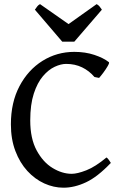

<svg xmlns="http://www.w3.org/2000/svg" viewBox="-20 -876 583 911"><path d="M505.9 -103Q443.4 -37.1 388.4 -11.2Q333.5 14.6 281.2 14.6Q234.9 14.6 190.2 -5.6Q145.5 -25.9 109.9 -64.7Q74.2 -103.5 53 -159.4Q31.7 -215.3 31.7 -286.1Q31.7 -390.1 72.5 -467.3Q113.3 -544.4 181.6 -587.2Q250 -629.9 332.5 -629.9Q384.8 -629.9 428 -615.5Q471.2 -601.1 496.6 -581.1Q500 -578.1 491.2 -562.7Q482.4 -547.4 470 -530.8Q457.5 -514.2 450.2 -506.3L428.2 -510.7Q403.3 -540 369.6 -556.4Q335.9 -572.8 293.9 -572.8Q269 -572.8 239.5 -559.1Q210 -545.4 183.6 -514.4Q157.2 -483.4 140.4 -431.9Q123.5 -380.4 123.5 -304.2Q123.5 -218.8 153.8 -162.6Q184.1 -106.4 229.5 -78.9Q274.9 -51.3 320.3 -51.3Q346.7 -51.3 389.4 -67.9Q432.1 -84.5 485.4 -128.9Q490.2 -126 497.1 -116.5Q503.9 -106.9 505.9 -103ZM332.5 -678.2H275.4L145.5 -830.1Q152.3 -839.8 157 -845.9Q161.6 -852.1 169.9 -856.4L305.2 -761.7L438.5 -856.4Q446.8 -852.1 451.9 -845.9Q457 -839.8 463.4 -830.1Z"/></svg>

Font: Gentium Book Plus
Style: Regular
Weight: 400
Designer: Victor Gaultney, Annie Olsen, Iska Routamaa, Becca Hirsbrunner
Foundry: SIL International
Version: Version 6.101